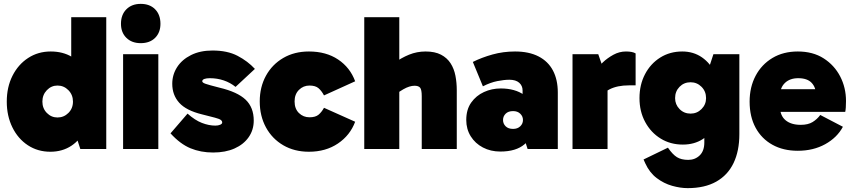

<svg xmlns="http://www.w3.org/2000/svg" viewBox="-20 -770 4406 992"><path d="M240 14Q175 14 124 -19.5Q73 -53 44 -112Q15 -171 15 -245Q15 -320 44.5 -378.5Q74 -437 125.5 -470.5Q177 -504 242 -504Q305 -504 351.5 -476Q398 -448 423.5 -390.5Q449 -333 449 -245Q449 -164 422.5 -106Q396 -48 349 -17Q302 14 240 14ZM277 -163Q310 -163 333.5 -186.5Q357 -210 357 -245Q357 -280 333.5 -304Q310 -328 277 -328Q245 -328 222 -304Q199 -280 199 -245Q199 -210 222 -186.5Q245 -163 277 -163ZM395 0 348 -145H357V-336H348V-681H529V0Z M798 0H616V-490H798ZM605 -647Q605 -694 633 -722Q661 -750 707 -750Q754 -750 781.5 -722Q809 -694 809 -647Q809 -602 781.5 -574.5Q754 -547 707 -547Q661 -547 633 -574.5Q605 -602 605 -647Z M1081 18Q1017 18 964 -4Q911 -26 861 -81L949 -183Q987 -149 1023 -135Q1059 -121 1093 -121Q1107 -121 1117.5 -125.5Q1128 -130 1128 -137Q1128 -145 1120.5 -150.5Q1113 -156 1090.5 -162Q1068 -168 1024 -179Q942 -199 906 -239Q870 -279 870 -337Q870 -384 895 -423Q920 -462 967 -485.5Q1014 -509 1078 -509Q1155 -509 1207.5 -481.5Q1260 -454 1297 -414L1197 -321Q1170 -343 1136 -354.5Q1102 -366 1064 -366Q1046 -366 1035.5 -362Q1025 -358 1025 -350Q1025 -343 1042 -337Q1059 -331 1114 -317Q1207 -295 1249 -255Q1291 -215 1291 -147Q1291 -99 1265 -61.5Q1239 -24 1192 -3Q1145 18 1081 18Z M1576 14Q1501 14 1443.5 -19.5Q1386 -53 1354 -112Q1322 -171 1322 -246Q1322 -320 1354 -378.5Q1386 -437 1443.5 -470.5Q1501 -504 1576 -504Q1665 -504 1727 -462.5Q1789 -421 1815 -350L1654 -277Q1642 -300 1626 -314Q1610 -328 1579 -328Q1547 -328 1524.5 -305.5Q1502 -283 1502 -246Q1502 -208 1524.5 -186Q1547 -164 1579 -164Q1610 -164 1626 -177.5Q1642 -191 1654 -213L1815 -141Q1789 -71 1726 -28.5Q1663 14 1576 14Z M1862 0V-681H2043V0ZM2159 0V-273Q2159 -307 2150.5 -317Q2142 -327 2122 -327Q2109 -327 2094.5 -322.5Q2080 -318 2063.5 -308.5Q2047 -299 2028 -285L1962 -394Q1986 -421 2019.5 -446Q2053 -471 2093.5 -487.5Q2134 -504 2179 -504Q2227 -504 2258.5 -487.5Q2290 -471 2308 -443Q2326 -415 2333 -379Q2340 -343 2340 -304V0Z M2565 13Q2515 13 2475 -8Q2435 -29 2412 -66Q2389 -103 2389 -150Q2389 -204 2414.5 -240Q2440 -276 2480.5 -294.5Q2521 -313 2567 -313Q2641 -313 2688.5 -279Q2736 -245 2749 -177L2680 -197V-303Q2680 -327 2662.5 -342.5Q2645 -358 2612 -358Q2585 -358 2549.5 -351Q2514 -344 2475 -324L2423 -450Q2469 -473 2524.5 -488.5Q2580 -504 2641 -504Q2713 -504 2762.5 -478.5Q2812 -453 2837 -405.5Q2862 -358 2862 -292V0H2706L2674 -99L2749 -123Q2734 -62 2690 -24.5Q2646 13 2565 13ZM2631 -104Q2654 -104 2668 -117.5Q2682 -131 2682 -150Q2682 -169 2668 -182.5Q2654 -196 2631 -196Q2606 -196 2592.5 -182.5Q2579 -169 2579 -150Q2579 -131 2592.5 -117.5Q2606 -104 2631 -104Z M3071 -490 3119 -352V0H2938V-490ZM3074 -241 3048 -252V-396L3058 -408Q3071 -425 3094.5 -447.5Q3118 -470 3149 -487Q3180 -504 3214 -504Q3231 -504 3243.5 -501.5Q3256 -499 3264 -494V-329H3230Q3169 -329 3128.5 -308Q3088 -287 3074 -241Z M3533 202Q3495 202 3452.5 190Q3410 178 3373 150Q3336 122 3314 74L3305 54L3431 -7Q3455 28 3477.5 42Q3500 56 3536 56Q3571 56 3595 33Q3619 10 3619 -34V-187H3628V-347H3619L3666 -490H3800V-77Q3800 10 3770 72.5Q3740 135 3680.5 168.5Q3621 202 3533 202ZM3508 -23Q3444 -23 3393.5 -54Q3343 -85 3313.5 -139.5Q3284 -194 3284 -263Q3284 -332 3312.5 -386.5Q3341 -441 3391 -472.5Q3441 -504 3505 -504Q3563 -504 3607 -473.5Q3651 -443 3676 -389Q3701 -335 3701 -263Q3701 -186 3677.5 -132.5Q3654 -79 3610.5 -51Q3567 -23 3508 -23ZM3548 -183Q3581 -183 3604.5 -206.5Q3628 -230 3628 -263Q3628 -298 3604.5 -321.5Q3581 -345 3548 -345Q3514 -345 3491 -321.5Q3468 -298 3468 -263Q3468 -230 3491 -206.5Q3514 -183 3548 -183Z M4102 9Q4027 9 3971 -22Q3915 -53 3884 -110Q3853 -167 3853 -245Q3853 -320 3884 -378.5Q3915 -437 3971 -470.5Q4027 -504 4102 -504Q4180 -504 4235.5 -468.5Q4291 -433 4321 -375Q4351 -317 4351 -248Q4351 -230 4350 -215Q4349 -200 4347 -192H3981V-309H4205L4196 -279Q4196 -318 4173.5 -342Q4151 -366 4104 -366Q4061 -366 4035.5 -341.5Q4010 -317 4010 -275V-219Q4010 -173 4038.5 -149Q4067 -125 4117 -125Q4155 -125 4178.5 -139.5Q4202 -154 4218 -176L4335 -115Q4305 -59 4243.5 -25Q4182 9 4102 9Z"/></svg>

Font: Gabarito Black
Style: Regular
Weight: 900
Designer: Leandro Assis / Alvaro Franca / Felipe Casaprima
Foundry: Naipe Foundry
Version: Version 1.000